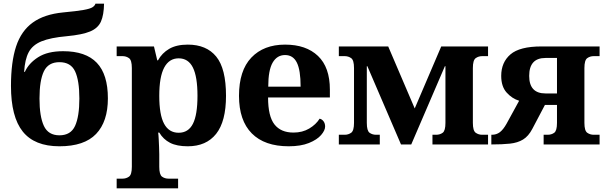

<svg xmlns="http://www.w3.org/2000/svg" viewBox="-20 -790 3317 1050"><path d="M305 10Q169 10 104.5 -70.5Q40 -151 40 -320Q40 -451 68 -536Q96 -621 159 -666.5Q222 -712 325 -722Q400 -729 436.5 -735.5Q473 -742 486 -750.5Q499 -759 502 -770H549Q548 -708 532 -672Q516 -636 473 -618Q430 -600 345 -592Q256 -584 207 -564Q158 -544 137 -504.5Q116 -465 112 -397H116Q137 -444 188.5 -477Q240 -510 325 -510Q449 -510 509.5 -446.5Q570 -383 570 -252Q570 -125 505.5 -57.5Q441 10 305 10ZM305 -50Q367 -50 390.5 -101.5Q414 -153 414 -251Q414 -350 390.5 -400Q367 -450 305 -450Q244 -450 220 -400Q196 -350 196 -251Q196 -153 220 -101.5Q244 -50 305 -50Z M618 240V187H650Q670 187 685.5 176Q701 165 701 122V-418Q701 -461 685.5 -472Q670 -483 650 -483H618V-536H822L840 -460H844Q866 -500 905.5 -523Q945 -546 1007 -546Q1109 -546 1162.5 -480.5Q1216 -415 1216 -266Q1216 -126 1162 -58Q1108 10 1007 10Q947 10 910 -9Q873 -28 851 -65H845Q847 -51 848 -28.5Q849 -6 850 16Q851 38 851 53V122Q851 165 866 176Q881 187 902 187H954V240ZM957 -64Q1010 -64 1035 -113Q1060 -162 1060 -266Q1060 -370 1035 -420.5Q1010 -471 957 -471Q905 -471 878 -420.5Q851 -370 851 -266Q851 -162 877.5 -113Q904 -64 957 -64Z M1559 10Q1427 10 1357 -60.5Q1287 -131 1287 -266Q1287 -404 1354.5 -475Q1422 -546 1539 -546Q1654 -546 1719 -484Q1784 -422 1784 -300V-257H1446Q1446 -154 1481 -109.5Q1516 -65 1585 -65Q1634 -65 1671 -87Q1708 -109 1728 -141Q1741 -138 1749.5 -126.5Q1758 -115 1758 -98Q1758 -77 1736 -51.5Q1714 -26 1669.5 -8Q1625 10 1559 10ZM1624 -316Q1624 -406 1603.5 -447.5Q1583 -489 1539 -489Q1495 -489 1471 -447.5Q1447 -406 1447 -316Z M1833 0V-53H1865Q1885 -53 1900.5 -64Q1916 -75 1916 -118V-418Q1916 -461 1900.5 -472Q1885 -483 1865 -483H1833V-536H2103L2248 -197L2393 -536H2649V-483H2617Q2597 -483 2581.5 -472Q2566 -461 2566 -418V-118Q2566 -75 2581.5 -64Q2597 -53 2617 -53H2649V0H2345V-53H2365Q2386 -53 2401 -64Q2416 -75 2416 -118V-428H2413L2229 0H2173L1989 -428H1986V-118Q1986 -75 2001 -64Q2016 -53 2037 -53H2057V0Z M2667 0V-53H2670Q2695 -53 2713.5 -67Q2732 -81 2750 -113L2819 -239Q2780 -251 2750.5 -284Q2721 -317 2721 -375Q2721 -449 2771.5 -492.5Q2822 -536 2941 -536H3259V-483H3227Q3207 -483 3191.5 -472Q3176 -461 3176 -418V-118Q3176 -75 3191.5 -64Q3207 -53 3227 -53H3259V0H2953V-53H2975Q2996 -53 3011 -64Q3026 -75 3026 -118V-216H2960L2891 -85Q2870 -45 2840.5 -27Q2811 -9 2769 -4.5Q2727 0 2667 0ZM2963 -279H3026V-473H2963Q2874 -473 2874 -375Q2874 -279 2963 -279Z"/></svg>

Font: Noto Serif
Style: Bold
Weight: 700
Designer: Monotype Design Team
Foundry: Monotype Imaging Inc.
Version: Version 2.014